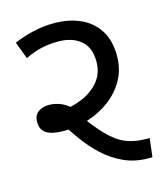

<svg xmlns="http://www.w3.org/2000/svg" viewBox="-95 -675 635 747"><g transform="rotate(-15 222.5 -301.5)"><path d="M412 0Q357 0 312.5 -20.5Q268 -41 232.5 -74Q197 -107 168.5 -146.5Q140 -186 116 -225L124 -265Q169 -268 212.5 -285Q256 -302 284.5 -335Q313 -368 313 -417Q313 -473 279 -501.5Q245 -530 189 -530Q153 -530 121.5 -523Q90 -516 55 -499L29 -568Q66 -584 107.5 -593.5Q149 -603 191 -603Q252 -603 298 -582Q344 -561 370 -520Q396 -479 396 -418Q396 -364 372.5 -321.5Q349 -279 309 -249Q269 -219 220 -203.5Q171 -188 121 -188Q75 -188 52 -202Q29 -216 29 -249Q29 -274 46 -287.5Q63 -301 90 -301Q116 -301 141 -290Q166 -279 199 -246H186Q233 -178 269.5 -140.5Q306 -103 342 -89Q378 -75 422 -75H436L427 0Z"/></g></svg>

Font: lguzrati15
Style: Book
Weight: 400
Designer: Jelle Bosma - Monotype Design Team, Universal Thirst
Foundry: Monotype Imaging Inc.
Version: Version 2.106